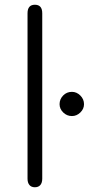

<svg xmlns="http://www.w3.org/2000/svg" viewBox="-20 -779 461 809"><path d="M96 -26V-723Q96 -759 127 -759Q158 -759 158 -723V-26Q158 -9 150 0.5Q142 10 127 10Q112 10 104 0.5Q96 -9 96 -26ZM231 -340Q231 -361 246 -376.5Q261 -392 283 -392Q303 -392 318.5 -376.5Q334 -361 334 -340Q334 -320 318.5 -305Q303 -290 283 -290Q262 -290 246.5 -305Q231 -320 231 -340Z"/></svg>

Font: Kodchasan Light
Style: Regular
Weight: 300
Version: Version 1.000; ttfautohint (v1.6)